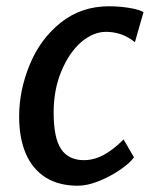

<svg xmlns="http://www.w3.org/2000/svg" viewBox="-20 -584 486 612"><path d="M228 8Q167 8 125.2 -18.5Q83.5 -45 62.2 -94.5Q41 -144 41 -212.5Q41 -296 75 -378.5Q108.5 -460 173.8 -512Q239 -564 327.5 -564Q347.5 -564 368 -562Q388.5 -560 406.8 -556Q425 -552 437.5 -545.5L410 -449.5Q398 -459.5 383.5 -467Q369 -474.5 352.2 -478.5Q335.5 -482.5 317.5 -482.5Q297.5 -482.5 277.8 -474.2Q258 -466 239 -450Q200.5 -416.5 175.8 -357.5Q151 -298.5 151 -225.5Q151 -144 174.8 -108.8Q198.5 -73.5 247.5 -73.5Q279 -73.5 309.8 -89.8Q340.5 -106 374 -139.5L407 -82.5Q394 -64 363.2 -43Q332.5 -22 295.8 -7Q259 8 228 8Z"/></svg>

Font: Koeln Type Sans
Style: Italic
Weight: 400
Italic angle: -7.5°
Designer: Eben Sorkin
Foundry: Eben Sorkin
Version: Version 2.001